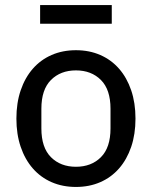

<svg xmlns="http://www.w3.org/2000/svg" viewBox="-20 -729 602 761"><path d="M281 12Q228 12 184.5 -7Q141 -26 110 -61.5Q79 -97 62 -147Q45 -197 45 -259Q45 -321 62 -371Q79 -421 110 -456.5Q141 -492 184.5 -511Q228 -530 281 -530Q334 -530 377.5 -511Q421 -492 452 -456.5Q483 -421 500 -371Q517 -321 517 -259Q517 -197 500 -147Q483 -97 452 -61.5Q421 -26 377.5 -7Q334 12 281 12ZM281 -68Q342 -68 380 -106Q418 -144 418 -220V-298Q418 -374 380 -412Q342 -450 281 -450Q220 -450 182 -412Q144 -374 144 -298V-220Q144 -144 182 -106Q220 -68 281 -68ZM139 -709H423V-635H139Z"/></svg>

Font: IBM Plex Sans Text
Style: Regular
Weight: 450
Designer: Mike Abbink, Paul van der Laan, Pieter van Rosmalen
Foundry: Bold Monday
Version: Version 3.005